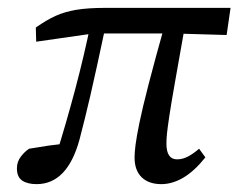

<svg xmlns="http://www.w3.org/2000/svg" viewBox="-20 -457 606 488"><path d="M73 11Q50 11 36.5 2Q23 -7 23 -29Q23 -46 33 -59Q43 -72 54 -79Q77 -83 104 -87Q131 -91 158 -92L149 -69L121 -57Q148 -143 171 -229.5Q194 -316 212 -404L251 -403Q237 -337 227 -291.5Q217 -246 209.5 -213.5Q202 -181 195.5 -155Q189 -129 182 -102Q151 11 73 11ZM390 11Q358 11 340 -6.5Q322 -24 322 -57Q322 -69 324.5 -89Q327 -109 334.5 -145.5Q342 -182 358 -244Q374 -306 401 -402H452Q435 -306 425 -249.5Q415 -193 410.5 -163Q406 -133 404.5 -118.5Q403 -104 403 -92Q403 -52 430 -52Q444 -52 457.5 -59Q471 -66 486 -79L502 -57Q474 -22 446 -5.5Q418 11 390 11ZM72 -351 71 -387Q98 -406 121 -416.5Q144 -427 173.5 -432Q203 -437 248 -437H566L556 -368L420 -372H218Z"/></svg>

Font: Lisu Bosa
Style: Italic
Weight: 400
Italic angle: -19°
Designer: David Morse, Annie Olsen, Victor Gaultney, Frank Grießhammer (Latin)
Foundry: SIL International
Version: Version 2.000